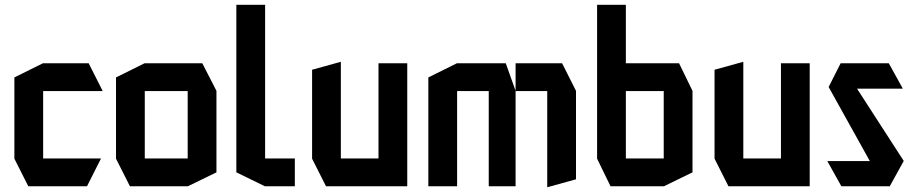

<svg xmlns="http://www.w3.org/2000/svg" viewBox="-20 -777 3820 801"><path d="M98 0 40 -115V-116H401V-115L343 0ZM40 -116V-454L159 -513H160V-116ZM160 -397V-513H350L408 -398V-397Z M584 -397V-513H824L883 -398V-397ZM522 0 464 -115V-116H763V0ZM464 -116V-454L583 -513H584V-116ZM763 0V-397H883V-58L764 0Z M1085 0 966 -58V-757H1086V0ZM1086 0V-116H1210V0Z M1559 0V-513H1679V0H1560ZM1340 0 1282 -115V-116H1559V0ZM1282 -116V-486L1401 -519H1402V-116Z M1767 0V-454L1886 -513H1887V0ZM2019 0V-397H2131V0ZM1887 -397V-513H2090L2131 -398V-397ZM2263 4V-397H2383V-29L2264 4ZM2131 -397V-513H2325L2383 -398V-397Z M2471 -116V-757H2591V-116ZM2527 0 2471 -115V-116H2749V0ZM2749 0V-397H2869V-58L2750 0ZM2591 -397V-513H2813L2869 -398V-397Z M3238 0V-513H3358V0H3239ZM3019 0 2961 -115V-116H3238V0ZM2961 -116V-486L3080 -519H3081V-116Z M3499 -407 3487 -513H3688L3746 -408V-407ZM3625 -76 3437 -414 3487 -513 3750 -106V-105ZM3490 0 3432 -104V-105H3750L3692 0Z"/></svg>

Font: Foldit Medium
Style: Regular
Weight: 500
Version: Version 1.003